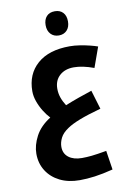

<svg xmlns="http://www.w3.org/2000/svg" viewBox="-113 -816 839 1227"><g transform="rotate(-10 306.5 -202.5)"><path d="M303 343Q229 343 174 315.5Q119 288 88.5 239.5Q58 191 58 129Q58 74 88.5 16Q119 -42 186 -84Q164 -107 145 -138Q126 -169 114 -203Q102 -237 102 -269Q102 -380 176.5 -445.5Q251 -511 387 -511Q418 -511 452.5 -505.5Q487 -500 517 -492.5Q547 -485 566 -478L519 -347Q446 -374 389 -374Q332 -374 297 -342.5Q262 -311 262 -257Q262 -227 271.5 -199.5Q281 -172 299 -144Q343 -162 387 -177.5Q431 -193 474 -207L511 -84Q424 -60 371.5 -39.5Q319 -19 290 1Q252 26 237.5 55.5Q223 85 223 113Q223 157 255 181.5Q287 206 341 206Q371 206 404.5 202.5Q438 199 501 188L520 312Q453 329 401 336Q349 343 303 343ZM332 -591Q299 -591 279 -612.5Q259 -634 259 -670Q259 -706 278 -727Q297 -748 332 -748Q365 -748 384.5 -727.5Q404 -707 404 -670Q404 -633 384 -612Q364 -591 332 -591Z"/></g></svg>

Font: Noto Kufi Arabic ExtraBold
Style: Regular
Weight: 800
Designer: Monotype Design Team, David Williams, Khaled Hosny
Foundry: Google LLC
Version: Version 2.109; ttfautohint (v1.8.4.7-5d5b)